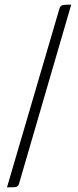

<svg xmlns="http://www.w3.org/2000/svg" viewBox="-20 -785 336 825"><path d="M10 20 236 -750Q239 -757 242.5 -760Q246 -763 256 -764Q266 -765 286 -765L61 7Q59 13 54.5 16Q50 19 40 19.5Q30 20 10 20Z"/></svg>

Font: Yanone Kaffeesatz ExtraLight Light
Style: Regular
Weight: 300
Version: Version 2.003